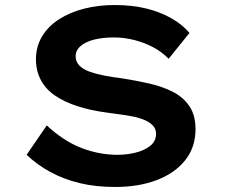

<svg xmlns="http://www.w3.org/2000/svg" viewBox="-20 -734 896 764"><path d="M438 10Q360 10 296.5 -5.5Q233 -21 180.5 -49.5Q128 -78 86 -118L166 -235Q234 -172 304.5 -145Q375 -118 447 -118Q484 -118 519 -126.5Q554 -135 577.5 -153.5Q601 -172 601 -202Q601 -220 589.5 -233Q578 -246 558.5 -255Q539 -264 513 -269.5Q487 -275 459.5 -278.5Q432 -282 405 -286Q338 -295 286.5 -312Q235 -329 198.5 -354Q162 -379 142.5 -415.5Q123 -452 123 -498Q123 -548 147 -588.5Q171 -629 214.5 -657Q258 -685 314.5 -699.5Q371 -714 436 -714Q506 -714 562.5 -700Q619 -686 662.5 -661Q706 -636 734 -603L651 -500Q624 -528 588.5 -546.5Q553 -565 513.5 -575Q474 -585 433 -585Q389 -585 355 -576.5Q321 -568 301 -551Q281 -534 281 -510Q281 -488 296 -473Q311 -458 336 -449Q361 -440 393.5 -433.5Q426 -427 461 -423Q519 -414 572.5 -402Q626 -390 668 -368.5Q710 -347 734 -311Q758 -275 758 -220Q758 -148 717 -96.5Q676 -45 604 -17.5Q532 10 438 10Z"/></svg>

Font: Lexend Peta SemiBold
Style: Regular
Weight: 600
Designer: Bonnie Shaver-Troup, Thomas Jockin
Foundry: Lexend
Version: Version 1.007